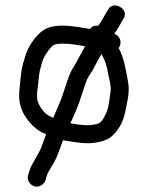

<svg xmlns="http://www.w3.org/2000/svg" viewBox="-20 -591 541 704"><path d="M209 -497C168.7 -497 142.3 -487.7 122 -466C98.5 -442.5 79.7 -413 70 -376C61.3 -348.2 58.6 -336.9 55 -300C49.9 -249.2 45.1 -221.4 62.5 -182.5C75.9 -152.6 106.4 -118.6 135 -105L149 -99C145 -89 141 -78 137 -66C128.7 -39.8 118.3 -24.8 108 -6C99.2 10.1 92.2 19.4 87 39L83 51C76.9 70.7 91.5 87.5 105.5 92C124.5 98.1 142.6 83.3 147 70L150 58C152 52 153.7 47.3 155 44L165 26.5C169 19.5 174 11 180 1C190.2 -17.4 202.6 -53.4 211 -77L233 -73L263 -69C273.7 -67 284 -66 294 -66C325.1 -64.2 363.9 -72.9 383 -86C410.5 -106.6 431.1 -140.4 439 -180C445.3 -215.8 456.6 -247.7 450 -289L442 -331C435.9 -362.8 429.7 -388 415 -415C419.7 -421 422 -428 422 -436C422 -450.7 410.8 -463.4 399 -467C400.3 -469.7 402 -472 404 -474C412.6 -486.8 418.2 -496.7 426 -511L433 -523C455.5 -558.3 394.4 -591.8 376 -555L369 -544C361.7 -530.5 357.9 -523.6 350 -511L340 -497C327.3 -498.3 317.3 -494.3 310 -485C278.5 -489.5 245.7 -497 209 -497ZM238 -139C254 -173.6 265.1 -197.9 278 -238L294 -286C298 -297.3 301.7 -305.7 305 -311C322.8 -334.8 336 -367.1 352 -393C366.4 -367.8 372.3 -347.5 377 -318C380.8 -298.9 388.7 -273.5 385 -253C381.4 -226.1 378.7 -193 367 -172C361.2 -159.2 355.6 -147.3 344 -140C336.9 -134.3 307.2 -131 296 -132C288 -132 279.7 -132.7 271 -134L243 -138C241.7 -138.7 240 -139 238 -139ZM292 -421C290.7 -418.3 288.3 -414.2 285 -408.5C273.2 -388.4 262.7 -366.5 251 -347C235.5 -325.3 225.3 -290 215 -259C202.3 -217.7 190.1 -195.7 175 -159C171 -161 166.7 -163 162 -165C142.4 -173.7 119.1 -205.3 116 -230V-251C117.3 -259.7 119 -273.7 121 -293C123.5 -326.8 126.2 -332.6 133 -358C140.6 -384.5 154 -403.1 170 -421C178.4 -429.4 193.2 -431 209 -431C237.8 -431 267.5 -425.9 292 -421Z"/></svg>

Font: HoneyBee
Style: Reg
Weight: 400
Foundry: Cannot Into Space Fonts
Version: Version 0.89